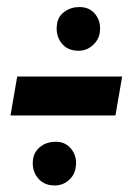

<svg xmlns="http://www.w3.org/2000/svg" viewBox="-20 -518 394 558"><path d="M10.5 -182.5H315.5L335 -295.5H30ZM138.5 21Q162 21 179 6.5Q196 -8 199.5 -29Q205.5 -60.5 188.5 -83.2Q171.5 -106 142.5 -106Q116.5 -106 98.5 -92.5Q80.5 -79 76.5 -58Q71 -25.5 88.8 -2.2Q106.5 21 138.5 21ZM208 -370.5Q231 -370.5 248.2 -385.2Q265.5 -400 269.5 -420.5Q275 -452.5 258.2 -475Q241.5 -497.5 211 -497.5Q186 -497.5 167.5 -484Q149 -470.5 146 -449.5Q140.5 -417.5 157.8 -394Q175 -370.5 208 -370.5Z"/></svg>

Font: Anybody ExtraExpanded
Style: Bold Italic
Weight: 700
Width: 8
Italic angle: -10°
Version: Version 1.113;gftools[0.9.25]